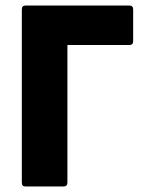

<svg xmlns="http://www.w3.org/2000/svg" viewBox="-20 -675 520 695"><path d="M72 0Q59 0 59 -14V-641Q59 -655 73 -655H448Q462 -655 462 -641V-526Q462 -512 448 -512H224V-14Q224 0 210 0Z"/></svg>

Font: Sofia Sans Black
Style: Regular
Weight: 900
Designer: Botio Nikoltchev, Ani Petrova
Foundry: lettersoup
Version: Version 4.100; ttfautohint (v1.8.3)